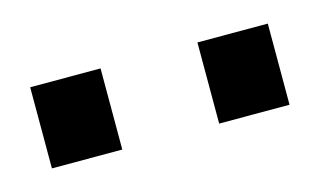

<svg xmlns="http://www.w3.org/2000/svg" viewBox="-32 -775 373 224"><g transform="rotate(-15 154.5 -663.0)"><path d="M213 -614V-712H298V-614ZM11 -614V-712H96V-614Z"/></g></svg>

Font: Cairo Play SemiBold
Style: Regular
Weight: 600
Designer: Mohamed Gaber, Accademia di Belle Arti di Urbino
Foundry: Kief Type Foundry, Accademia di Belle Arti di Urbino
Version: Version 3.130;gftools[0.9.24]